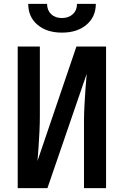

<svg xmlns="http://www.w3.org/2000/svg" viewBox="-20 -970 639 990"><path d="M299.3 -801.8Q221.2 -801.8 173.3 -842.3Q125.5 -882.8 125.5 -950.2H222.7Q222.7 -917 243.7 -897Q264.6 -877 299.3 -877Q334 -877 355.5 -897Q377 -917 377 -950.2H474.1Q474.1 -883.3 425.8 -842.3Q377.9 -801.8 299.3 -801.8ZM71.3 0V-730H185.5V-373Q185.5 -336.9 183.6 -293.9Q181.6 -251 178.7 -210Q175.8 -168.9 173.3 -140.1L374 -730H526.9V0H413.1V-346.2Q413.1 -381.3 415.5 -425.8Q418 -470.7 420.9 -514.6Q423.8 -558.1 427.2 -589.8L224.6 0Z"/></svg>

Font: UDEV Gothic 35
Style: Bold
Weight: 700
Version: v2.1.0; ttfautohint (v1.8.4.7-5d5b-dirty) -l 6 -r 45 -G 200 